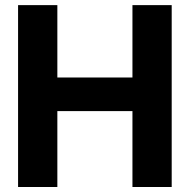

<svg xmlns="http://www.w3.org/2000/svg" viewBox="-20 -748 759 768"><path d="M52.3 -727.5H209.4V-438H509.8V-727.5H666.8V0H509.8V-303.6H209.4V0H52.3Z"/></svg>

Font: Intratopia Thin
Style: Regular
Weight: 100
Designer: Rasmus Andersson
Foundry: rsms
Version: Version 3.000;Glyphs 3.2.3 (3260)